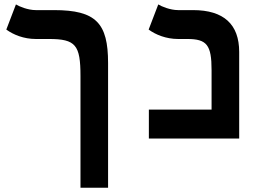

<svg xmlns="http://www.w3.org/2000/svg" viewBox="-20 -632 1212 876"><path d="M473.1 -344.7C473.1 -526.4 418 -585.9 226.6 -585.9H143.1C107.4 -585.9 67.4 -602.5 52.7 -611.8L8.8 -497.1C41 -473.6 88.4 -454.1 143.6 -454.1H203.6C325.2 -454.1 347.2 -426.8 347.2 -285.2V224.6H473.1Z M659.2 0H1071.3V-395C1071.3 -521 1001 -585.9 860.8 -585.9H792.5C756.8 -585.9 716.8 -602.5 702.1 -611.8L658.2 -497.1C690.4 -473.6 737.8 -454.1 793 -454.1H834.5C923.8 -454.1 945.3 -426.8 945.3 -312V-131.8H659.2Z"/></svg>

Font: Cascadia Code
Style: Bold
Weight: 700
Monospace: yes
Designer: Aaron Bell
Foundry: Saja Typeworks
Version: Version 2404.023